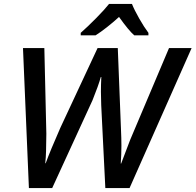

<svg xmlns="http://www.w3.org/2000/svg" viewBox="-20 -959 997 979"><path d="M97.2 -713.9H206.1L216.3 -276.9Q215.8 -219.7 214.8 -188.2Q213.9 -156.7 210.9 -126.5H212.9Q235.8 -189.5 287.6 -307.1L477.5 -713.9H580.6L596.7 -304.2Q599.1 -252 599.1 -215.8Q599.1 -172.9 595.7 -125H597.7Q609.4 -157.7 643.6 -245.6L841.8 -713.9H957L640.6 0H517.1L496.1 -423.3Q494.6 -464.4 494.6 -491.2Q494.6 -527.3 496.6 -566.4H494.1Q482.4 -523.9 451.7 -447.8L246.1 0H127.4ZM536.1 -939H652.8Q665 -908.2 689.9 -864.5Q714.8 -820.8 736.8 -791.5V-778.8H664.6Q637.2 -802.2 586.9 -872.6Q557.6 -845.7 525.6 -820.6Q493.7 -795.4 467.3 -778.8H391.6V-791.5Q427.2 -822.8 471.2 -867.4Q515.1 -912.1 536.1 -939Z"/></svg>

Font: Viking Open Sans Light
Style: Bold Italic
Weight: 600
Italic angle: -12°
Foundry: Ascender Corporation
Version: Version 2.000